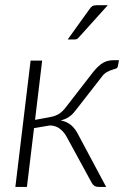

<svg xmlns="http://www.w3.org/2000/svg" viewBox="-20 -736 492 756"><path d="M40.5 0ZM336 -438.5Q357 -467.5 377.5 -483.2Q398 -499 427.5 -499H448.5L444 -475Q442.5 -468 436 -465.8Q429.5 -463.5 420.5 -460.8Q411.5 -458 400.8 -452.2Q390 -446.5 379.5 -432L282.5 -307.5Q275.5 -298 269 -290.8Q262.5 -283.5 255 -278Q247.5 -272.5 238.8 -268.5Q230 -264.5 219 -262Q244 -257 260.8 -242.5Q277.5 -228 289 -204L398 0H371Q358.5 0 351.8 -4.2Q345 -8.5 341 -16.5L244.5 -193.5Q234 -214.5 216.8 -228.2Q199.5 -242 176 -242L114 -231.5L86 0H40.5L100.5 -497.5H146L118 -264L177.5 -275Q198.5 -279 212 -287.5Q225.5 -296 238 -312ZM404.5 -715.5 290.5 -589Q286.5 -584 282.5 -582.2Q278.5 -580.5 273 -580.5H246.5L332 -699.5Q338 -708.5 344 -712Q350 -715.5 361 -715.5Z"/></svg>

Font: Lato Light
Style: Italic
Weight: 300
Italic angle: -7°
Designer: Lukasz Dziedzic
Foundry: tyPoland Lukasz Dziedzic
Version: Version 2.007; 2014-02-27